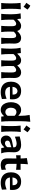

<svg xmlns="http://www.w3.org/2000/svg" viewBox="2270 -3138 881 5462"><g transform="rotate(90 2711.0 -406.5)"><path d="M138.8 -827.3Q168.8 -816 197 -795.1Q225.2 -774.1 251.6 -747.3Q211.3 -690.9 171 -635.5Q146.3 -657.6 118.6 -677.4Q91 -697.3 59.3 -714.5Q79.7 -743.5 99.6 -771.4Q119.4 -799.4 138.8 -827.3ZM64 0Q69.8 -59.6 73 -115.2Q76.2 -170.9 76.2 -239.7V-294.4Q76.2 -375.5 72.5 -433.8Q68.8 -492.2 62 -551.3L243.7 -556.2Q236.8 -495.6 233.2 -436.3Q229.5 -377 229.5 -294.4V-239.7Q229.5 -170.9 232.4 -115.2Q235.4 -59.6 242.2 0Z M1052.2 0Q1057.6 -59.6 1060.1 -114.3Q1062.5 -168.9 1062.5 -231.4V-305.7Q1062.5 -366.2 1046.6 -396Q1030.8 -425.8 989.3 -425.8Q966.3 -425.8 935.5 -405.3Q904.8 -384.8 881.3 -355.5Q880.4 -324.2 879.2 -285.4Q877.9 -246.6 877.9 -216.3Q877.9 -155.8 880.9 -104.7Q883.8 -53.7 891.6 0H714.8Q720.2 -59.6 722.7 -114.3Q725.1 -168.9 725.1 -231.4V-305.7Q725.1 -366.2 709.2 -396Q693.4 -425.8 651.4 -425.8Q627.4 -425.8 594.7 -402.8Q562 -379.9 538.6 -348.1V-231.4Q538.6 -168.9 541.7 -114.3Q544.9 -59.6 551.3 0H373Q378.9 -59.6 382.1 -115.2Q385.3 -170.9 385.3 -239.7V-294.4Q385.3 -356.9 379.6 -421.4Q374 -485.8 359.4 -551.3L510.3 -559.6L521 -461.9H534.2Q556.6 -488.8 585.9 -512.7Q615.2 -536.6 648.4 -551.5Q681.6 -566.4 715.3 -566.4Q827.1 -566.4 858.4 -460.9H869.1Q903.8 -503.4 953.1 -534.9Q1002.4 -566.4 1053.2 -566.4Q1134.8 -566.4 1177.2 -517.1Q1219.7 -467.8 1219.7 -370.1Q1219.7 -334.5 1218 -300.8Q1216.3 -267.1 1216.3 -239.7Q1216.3 -170.9 1219 -115.2Q1221.7 -59.6 1229.5 0Z M2030.8 0Q2036.1 -59.6 2038.6 -114.3Q2041 -168.9 2041 -231.4V-305.7Q2041 -366.2 2025.1 -396Q2009.3 -425.8 1967.8 -425.8Q1944.8 -425.8 1914.1 -405.3Q1883.3 -384.8 1859.9 -355.5Q1858.9 -324.2 1857.7 -285.4Q1856.4 -246.6 1856.4 -216.3Q1856.4 -155.8 1859.4 -104.7Q1862.3 -53.7 1870.1 0H1693.4Q1698.7 -59.6 1701.2 -114.3Q1703.6 -168.9 1703.6 -231.4V-305.7Q1703.6 -366.2 1687.7 -396Q1671.9 -425.8 1629.9 -425.8Q1606 -425.8 1573.2 -402.8Q1540.5 -379.9 1517.1 -348.1V-231.4Q1517.1 -168.9 1520.3 -114.3Q1523.4 -59.6 1529.8 0H1351.6Q1357.4 -59.6 1360.6 -115.2Q1363.8 -170.9 1363.8 -239.7V-294.4Q1363.8 -356.9 1358.2 -421.4Q1352.5 -485.8 1337.9 -551.3L1488.8 -559.6L1499.5 -461.9H1512.7Q1535.2 -488.8 1564.5 -512.7Q1593.8 -536.6 1627 -551.5Q1660.2 -566.4 1693.8 -566.4Q1805.7 -566.4 1836.9 -460.9H1847.7Q1882.3 -503.4 1931.6 -534.9Q1981 -566.4 2031.7 -566.4Q2113.3 -566.4 2155.8 -517.1Q2198.2 -467.8 2198.2 -370.1Q2198.2 -334.5 2196.5 -300.8Q2194.8 -267.1 2194.8 -239.7Q2194.8 -170.9 2197.5 -115.2Q2200.2 -59.6 2208 0Z M2606 14.2Q2500 14.2 2433.1 -23.2Q2366.2 -60.5 2334.5 -126.5Q2302.7 -192.4 2302.7 -277.8Q2302.7 -362.3 2333 -427.2Q2363.3 -492.2 2422.4 -529.3Q2481.4 -566.4 2568.4 -566.4Q2680.2 -566.4 2742.9 -506.1Q2805.7 -445.8 2805.7 -323.2Q2805.7 -300.8 2804.2 -283Q2802.7 -265.1 2800.3 -248H2450.2Q2457 -184.6 2499.3 -148.7Q2541.5 -112.8 2624.5 -112.8Q2654.8 -112.8 2701.9 -124.5Q2749 -136.2 2790.5 -152.8L2796.9 -20Q2762.7 -10.7 2714.8 1.7Q2667 14.2 2606 14.2ZM2671.4 -323.2Q2673.8 -389.2 2646.5 -425Q2619.1 -460.9 2569.8 -462.9Q2518.6 -460.4 2486.3 -422.6Q2454.1 -384.8 2449.2 -320.3Z M3110.4 14.2Q3034.7 14.2 2984.9 -26.4Q2935.1 -66.9 2910.9 -133.3Q2886.7 -199.7 2886.7 -276.9Q2886.7 -358.9 2912.6 -424.3Q2938.5 -489.7 2988.8 -528.1Q3039.1 -566.4 3112.3 -566.4Q3157.2 -566.4 3195.1 -545.9Q3232.9 -525.4 3260.7 -493.7H3273.9V-546.4Q3273.9 -614.3 3268.3 -679Q3262.7 -743.7 3249 -808.6L3443.8 -826.7Q3436.5 -760.7 3431.9 -691.4Q3427.2 -622.1 3427.2 -546.4V-239.7Q3427.2 -170.9 3430.2 -115.2Q3433.1 -59.6 3439.9 0H3297.4L3287.6 -73.7H3276.4Q3198.2 14.2 3110.4 14.2ZM3167.5 -116.7Q3231 -119.6 3273.9 -183.1V-379.9Q3251.5 -405.8 3223.6 -419.4Q3195.8 -433.1 3168.5 -433.6Q3105.5 -431.6 3074.5 -386Q3043.5 -340.3 3043.5 -275.4Q3043.5 -234.9 3056.9 -199.2Q3070.3 -163.6 3097.7 -141.1Q3125 -118.7 3167.5 -116.7Z M3629 -827.3Q3659.1 -816 3687.3 -795.1Q3715.5 -774.1 3741.8 -747.3Q3701.5 -690.9 3661.2 -635.5Q3636.5 -657.6 3608.9 -677.4Q3581.2 -697.3 3549.5 -714.5Q3569.9 -743.5 3589.8 -771.4Q3609.7 -799.4 3629 -827.3ZM3554.2 0Q3560.1 -59.6 3563.2 -115.2Q3566.4 -170.9 3566.4 -239.7V-294.4Q3566.4 -375.5 3562.7 -433.8Q3559.1 -492.2 3552.2 -551.3L3733.9 -556.2Q3727.1 -495.6 3723.4 -436.3Q3719.7 -377 3719.7 -294.4V-239.7Q3719.7 -170.9 3722.7 -115.2Q3725.6 -59.6 3732.4 0Z M3990.7 13.2Q3914.1 13.2 3875 -31.5Q3835.9 -76.2 3835.9 -139.6Q3835.9 -186 3853 -217Q3870.1 -248 3897 -266.8Q3923.8 -285.6 3953.4 -295.7Q3982.9 -305.7 4007.8 -310.5L4171.4 -342.8Q4173.8 -400.9 4142.8 -419.9Q4111.8 -439 4057.6 -439Q4043.9 -439 4012.5 -432.9Q3981 -426.8 3942.4 -415.5Q3903.8 -404.3 3867.7 -389.2L3861.3 -525.4Q3888.2 -532.2 3927.2 -542Q3966.3 -551.8 4010.7 -559.1Q4055.2 -566.4 4098.1 -566.4Q4196.3 -566.4 4253.9 -520Q4311.5 -473.6 4311.5 -369.1Q4311.5 -342.3 4309.6 -304Q4307.6 -265.6 4307.6 -233.9V-184.6Q4307.6 -143.6 4315.7 -97.7Q4323.7 -51.8 4342.3 0H4195.3L4174.3 -84.5H4163.1Q4134.3 -45.4 4087.6 -16.1Q4041 13.2 3990.7 13.2ZM4056.2 -106.9Q4081.5 -106.9 4114.3 -124.5Q4147 -142.1 4167 -176.3L4167.5 -292Q4156.7 -285.2 4137 -277.1Q4117.2 -269 4065.9 -257.3Q4031.7 -249.5 4005.6 -232.4Q3979.5 -215.3 3979.5 -178.2Q3979.5 -139.6 4002 -123.3Q4024.4 -106.9 4056.2 -106.9Z M4679.7 14.2Q4585 14.2 4535.2 -28.6Q4485.4 -71.3 4485.4 -169.9Q4485.4 -233.9 4486.6 -299.1Q4487.8 -364.3 4488.3 -432.6L4397 -422.9V-551.3H4488.3Q4487.3 -599.1 4484.4 -641.6Q4481.4 -684.1 4476.1 -729.5L4652.8 -759.8Q4647.5 -704.6 4644.5 -656.7Q4641.6 -608.9 4641.1 -551.3H4809.6V-422.9Q4767.6 -428.2 4724.9 -431.9Q4682.1 -435.5 4640.6 -437.5V-217.3Q4640.6 -111.3 4722.7 -111.3Q4738.3 -111.3 4761.2 -118.9Q4784.2 -126.5 4803.7 -138.7L4813 -10.7Q4792 -2.9 4753.9 5.6Q4715.8 14.2 4679.7 14.2Z M5184.1 14.2Q5078.1 14.2 5011.2 -23.2Q4944.3 -60.5 4912.6 -126.5Q4880.9 -192.4 4880.9 -277.8Q4880.9 -362.3 4911.1 -427.2Q4941.4 -492.2 5000.5 -529.3Q5059.6 -566.4 5146.5 -566.4Q5258.3 -566.4 5321 -506.1Q5383.8 -445.8 5383.8 -323.2Q5383.8 -300.8 5382.3 -283Q5380.9 -265.1 5378.4 -248H5028.3Q5035.2 -184.6 5077.4 -148.7Q5119.6 -112.8 5202.6 -112.8Q5232.9 -112.8 5280 -124.5Q5327.1 -136.2 5368.7 -152.8L5375 -20Q5340.8 -10.7 5293 1.7Q5245.1 14.2 5184.1 14.2ZM5249.5 -323.2Q5252 -389.2 5224.6 -425Q5197.3 -460.9 5147.9 -462.9Q5096.7 -460.4 5064.5 -422.6Q5032.2 -384.8 5027.3 -320.3Z"/></g></svg>

Font: Pinar-DS2-FD Bold
Style: Regular
Weight: 700
Designer: Amin Abedi
Version: Version 3.000